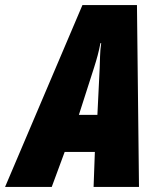

<svg xmlns="http://www.w3.org/2000/svg" viewBox="-77 -737 625 757"><path d="M234 -284 294 -471Q302 -496 308 -518.5Q314 -541 319 -567H322Q318 -539 317.5 -515.5Q317 -492 316 -468L307 -284ZM-57 0H127L178 -138H297L292 0H471L463 -717H248Z"/></svg>

Font: Noto Sans Display Condensed Black
Style: Italic
Weight: 900
Width: 3
Italic angle: -192°
Designer: Monotype Design Team
Foundry: Monotype Imaging Inc.
Version: Version 1.900